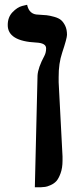

<svg xmlns="http://www.w3.org/2000/svg" viewBox="-20 -579 322 799"><path d="M125 200.2 136.2 -265.1Q138.2 -297.4 165 -347.2Q171.9 -360.4 171.9 -377.9Q171.9 -399.9 130.9 -401.9Q11.7 -407.7 12.2 -475.1Q12.2 -507.3 32 -528.1Q51.8 -548.8 72.3 -554.2L92.8 -559.1Q101.6 -518.1 139.2 -518.1Q161.1 -517.1 174.1 -515.6Q187 -514.2 205.6 -509Q224.1 -503.9 234.1 -495.4Q244.1 -486.8 251.5 -471.4Q258.8 -456.1 258.8 -434.1Q258.8 -419.9 238.8 -359.9Q223.6 -314.9 224.1 -257.8V-236.8L240.2 71.8V89.8Q240.2 119.6 232.2 141.8Q224.1 164.1 214.6 174.6Q205.1 185.1 189.9 191.7Q174.8 198.2 168 198.7Q161.1 199.2 150.9 200.2Z"/></svg>

Font: Linux Libertine
Style: Semibold
Weight: 600
Designer: Philipp H. Poll
Foundry: Philipp H. Poll
Version: Version 5.1.2 ; ttfautohint (v0.9)